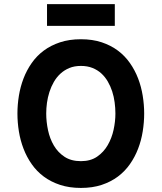

<svg xmlns="http://www.w3.org/2000/svg" viewBox="-20 -903 787 935"><path d="M374 12.2Q317.4 12.2 272.5 -2.7Q227.5 -17.6 193.1 -43.2Q158.7 -68.8 134.3 -103.8Q109.9 -138.7 94.5 -179Q79.1 -219.2 72 -262.9Q64.9 -306.6 64.9 -350.1Q64.9 -393.1 72 -436.8Q79.1 -480.5 94.5 -520.8Q109.9 -561 134.3 -595.9Q158.7 -630.9 193.1 -656.5Q227.5 -682.1 272.5 -697Q317.4 -711.9 374 -711.9Q430.7 -711.9 475.3 -697Q520 -682.1 554.2 -656.5Q588.4 -630.9 612.8 -595.9Q637.2 -561 652.6 -520.8Q668 -480.5 675 -436.8Q682.1 -393.1 682.1 -350.1Q682.1 -306.6 675 -262.9Q668 -219.2 652.6 -179Q637.2 -138.7 612.8 -103.8Q588.4 -68.8 554.2 -43.2Q520 -17.6 475.3 -2.7Q430.7 12.2 374 12.2ZM374 -118.2Q420.9 -118.2 452.9 -140.1Q484.9 -162.1 504.6 -196.3Q524.4 -230.5 533.2 -271.2Q542 -312 542 -350.1Q542 -377 538.3 -404.5Q534.7 -432.1 526.4 -457.8Q518.1 -483.4 504.9 -506.1Q491.7 -528.8 473.1 -545.7Q454.6 -562.5 429.9 -572.3Q405.3 -582 374 -582Q342.3 -582 317.6 -571.8Q293 -561.5 274.2 -544.2Q255.4 -526.9 242.2 -503.9Q229 -481 220.7 -455.1Q212.4 -429.2 208.7 -402.3Q205.1 -375.5 205.1 -350.1Q205.1 -310.1 213.9 -268.8Q222.7 -227.5 242.4 -194.1Q262.2 -160.6 294.4 -139.4Q326.7 -118.2 374 -118.2ZM209 -776.9V-882.8H539.1V-776.9Z"/></svg>

Font: Overpass
Style: Bold
Weight: 700
Designer: Delve Withrington
Foundry: Delve Fonts
Version: Version 1.001